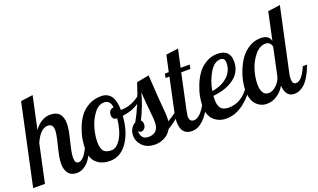

<svg xmlns="http://www.w3.org/2000/svg" viewBox="-96 -1114 2541 1533"><g transform="rotate(-20 1174.5 -347.0)"><path d="M-22 0 125 -686 228 -700 169 -425Q228 -505 305 -505Q408 -505 408 -392Q408 -346 384 -252Q360 -158 360 -119Q360 -70 390 -70Q437 -70 484 -179H521Q498 -119 473.5 -79.5Q449 -40 426 -23Q403 -6 386 0Q369 6 350 6Q301 6 277.5 -25Q254 -56 254 -107Q254 -153 278 -247Q302 -341 302 -374Q302 -429 258 -429Q194 -429 147 -322L78 0Z M475 -152Q475 -190 482 -233Q489 -276 508 -325.5Q527 -375 555.5 -414Q584 -453 631 -479Q678 -505 737 -505Q848 -505 850 -347Q939 -347 1014 -407L1023 -380Q965 -313 848 -298Q839 -165 780 -79.5Q721 6 631 6Q561 6 518 -32.5Q475 -71 475 -152ZM585 -170Q585 -117 604 -93.5Q623 -70 669 -70Q715 -70 752 -131Q789 -192 799 -295Q759 -295 759 -336Q759 -382 802 -387Q795 -450 742 -450Q695 -450 657.5 -400Q620 -350 602.5 -287Q585 -224 585 -170Z M871 -122Q871 -155 886.5 -179.5Q902 -204 924 -215Q991 -333 1047 -511L1152 -531Q1158 -422 1164 -342.5Q1170 -263 1173.5 -228Q1177 -193 1177 -167Q1177 -153 1175 -133Q1209 -152 1245 -179H1287Q1234 -121 1155 -73Q1133 -33 1094.5 -13.5Q1056 6 1017 6Q946 6 908.5 -32.5Q871 -71 871 -122ZM920 -143Q920 -69 985 -69Q1072 -69 1072 -166Q1072 -191 1064.5 -261.5Q1057 -332 1051 -424Q1026 -323 971 -212Q985 -202 985 -179Q985 -156 972.5 -142.5Q960 -129 944 -129Q928 -129 920 -143Z M1235 -106Q1235 -134 1244 -179L1305 -465H1272L1279 -500H1312L1342 -638L1446 -652L1413 -500H1490L1483 -465H1405L1340 -160Q1333 -122 1333 -117Q1333 -70 1371 -70Q1398 -70 1427 -99Q1456 -128 1481 -179H1518Q1431 6 1329 6Q1235 6 1235 -106Z M1472 -154Q1472 -190 1480.5 -234Q1489 -278 1508.5 -326.5Q1528 -375 1556 -414Q1584 -453 1628.5 -479Q1673 -505 1725 -505Q1832 -505 1832 -402Q1832 -318 1765.5 -265Q1699 -212 1582 -200Q1581 -189 1581 -169Q1581 -117 1601 -93.5Q1621 -70 1668 -70Q1776 -70 1849 -179H1881Q1839 -101 1768 -47.5Q1697 6 1620 6Q1557 6 1514.5 -33.5Q1472 -73 1472 -154ZM1587 -239Q1671 -252 1721 -298.5Q1771 -345 1771 -412Q1771 -456 1734 -456Q1682 -456 1642 -390.5Q1602 -325 1587 -239Z M1837 -155Q1837 -208 1854 -267Q1871 -326 1901.5 -380Q1932 -434 1982.5 -469.5Q2033 -505 2093 -505Q2162 -505 2175 -451L2225 -686L2329 -700L2213 -160Q2208 -140 2208 -115Q2208 -70 2239 -70Q2288 -70 2334 -179H2371Q2348 -120 2323.5 -80.5Q2299 -41 2275.5 -23.5Q2252 -6 2234.5 0Q2217 6 2197 6Q2124 6 2117 -92Q2093 -49 2052 -21.5Q2011 6 1965 6Q1911 6 1874 -33.5Q1837 -73 1837 -155ZM1944 -169Q1944 -70 2007 -70Q2040 -70 2074 -102.5Q2108 -135 2117 -179L2165 -406Q2162 -424 2149.5 -437Q2137 -450 2115 -450Q2064 -450 2023 -399.5Q1982 -349 1963 -286Q1944 -223 1944 -169Z"/></g></svg>

Font: Lobster Two
Style: Italic
Weight: 400
Designer: Pablo Impallari
Foundry: Pablo Impallari. www.impallari.com
Version: Version 1.006